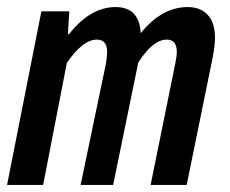

<svg xmlns="http://www.w3.org/2000/svg" viewBox="-30 -523 650 543"><path d="M-10 0 87 -491H166L162 -426H165Q225 -503 297 -503Q364 -503 368 -429Q427 -503 501 -503Q537 -503 557.5 -481Q578 -459 578 -416Q578 -396 572 -363L498 0H396L466 -345Q470 -364 470 -376Q470 -411 442 -411Q402 -411 361 -346L290 0H198L270 -345Q273 -366 273 -376Q273 -411 244 -411Q204 -411 159 -345L92 0Z"/></svg>

Font: TypoPRO Source Code Pro
Style: Italic
Weight: 600
Italic angle: -11°
Monospace: yes
Designer: Paul D. Hunt, Teo Tuominen
Foundry: Adobe Systems Incorporated
Version: Version 1.030;PS 1.0;hotconv 1.0.84;makeotf.lib2.5.63406